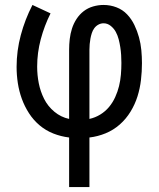

<svg xmlns="http://www.w3.org/2000/svg" viewBox="-20 -550 640 775"><path d="M259 205V5Q226 1 195.5 -11Q165 -23 140 -44Q115 -65 97 -93Q79 -121 68 -151.5Q57 -182 52 -214.5Q47 -247 47 -280Q47 -345 64 -408.5Q81 -472 111 -530L184 -496Q159 -446 144.5 -391.5Q130 -337 130 -281Q130 -247 136.5 -214Q143 -181 158 -151Q173 -121 199.5 -99Q226 -77 259 -70V-350Q259 -371 261.5 -392.5Q264 -414 270.5 -434.5Q277 -455 289 -473.5Q301 -492 318 -505Q335 -518 356 -524Q377 -530 398 -530Q425 -530 450 -520.5Q475 -511 493 -492Q511 -473 522.5 -449Q534 -425 541 -399.5Q548 -374 550.5 -347.5Q553 -321 553 -295Q553 -261 549 -227Q545 -193 535 -161Q525 -129 507 -99.5Q489 -70 463.5 -47.5Q438 -25 406.5 -12Q375 1 341 5V205ZM341 -70Q364 -75 384.5 -87.5Q405 -100 420 -118Q435 -136 445 -158Q455 -180 460.5 -202.5Q466 -225 468 -248.5Q470 -272 470 -296Q470 -312 469 -328Q468 -344 465.5 -360Q463 -376 459 -391.5Q455 -407 447.5 -421Q440 -435 427 -445.5Q414 -456 398 -456Q387 -456 377 -450.5Q367 -445 360.5 -436Q354 -427 350.5 -416Q347 -405 345 -394Q343 -383 342 -372Q341 -361 341 -350Z"/></svg>

Font: Iosevka Curly Slab Extended
Style: Regular
Weight: 400
Width: 7
Monospace: yes
Designer: Belleve Invis
Foundry: Belleve Invis
Version: Version 11.1.0; ttfautohint (v1.8.3)